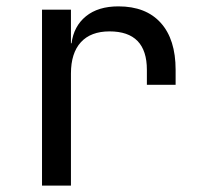

<svg xmlns="http://www.w3.org/2000/svg" viewBox="-20 -580 639 600"><path d="M111.3 0V-549.8H201.7V-444.8H203.6Q210.4 -498 248.5 -529.1Q286.6 -560.1 350.1 -560.1Q436 -560.1 482.4 -508.5Q528.8 -457 528.8 -361.8V-314.9H439V-361.8Q439 -481.9 322.3 -481.9Q263.7 -481.9 232.7 -448Q201.7 -414.1 201.7 -350.1V0Z"/></svg>

Font: UDEV Gothic 35
Style: Regular
Weight: 400
Version: v2.1.0; ttfautohint (v1.8.4.7-5d5b-dirty) -l 6 -r 45 -G 200 